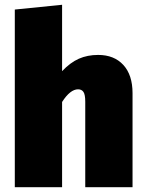

<svg xmlns="http://www.w3.org/2000/svg" viewBox="-20 -784 610 804"><path d="M535 -394V0H337V-358Q337 -388 329.5 -399Q322 -410 307 -410Q274 -410 240 -357V0H42V-744L240 -764V-486Q274 -522 310 -538Q346 -554 391 -554Q458 -554 496.5 -512Q535 -470 535 -394Z"/></svg>

Font: FiraGO Heavy
Style: Regular
Weight: 900
Designer: bBox Type
Foundry: bBox Type GmbH
Version: Version 1.001